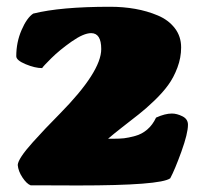

<svg xmlns="http://www.w3.org/2000/svg" viewBox="-20 -760 613 576"><path d="M79.6 -719.2Q161.6 -739.7 310.1 -739.7Q349.6 -739.7 385.5 -733.4Q421.4 -727.1 453.4 -713.6Q485.4 -700.2 504.4 -675.5Q523.4 -650.9 523.4 -617.7Q523.4 -586.9 512.2 -557.1Q501 -527.3 484.6 -504.9Q468.3 -482.4 442.9 -458Q417.5 -433.6 396.2 -417Q375 -400.4 347.2 -378.7Q319.3 -356.9 304.2 -343.8H321.3Q338.9 -343.8 352.1 -345.2Q365.2 -346.7 385.3 -352.1Q405.3 -357.4 421.6 -371.3Q438 -385.3 448.2 -407.2Q475.1 -419.4 495.6 -419.4Q510.7 -419.4 527.3 -411.1Q543.9 -402.8 543.9 -385.7Q543.9 -359.9 524.2 -305.2Q504.4 -250.5 490.7 -225.1Q461.4 -203.6 213.9 -203.6Q182.6 -203.6 134 -203.9Q85.4 -204.1 71.8 -204.1Q60.1 -208.5 47.4 -227.5Q34.7 -246.6 33.2 -265.1Q33.7 -274.4 44.9 -291.5Q56.2 -308.6 78.6 -333.5Q101.1 -358.4 116.7 -374.8Q132.3 -391.1 159.2 -418.5Q283.7 -544.9 283.7 -612.8Q283.7 -660.6 253.4 -660.6Q231 -660.6 194.8 -635.3Q158.7 -609.9 134 -585.4Q109.4 -561 106.4 -555.7Q85 -555.7 56.9 -567.4Q28.8 -579.1 28.8 -591.3Q28.8 -633.3 44.7 -669.9Q60.5 -706.5 79.6 -719.2Z"/></svg>

Font: Coustard Black
Style: Regular
Weight: 900
Foundry: vernon adams
Version: Version 1.001;